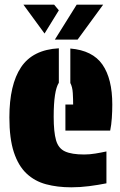

<svg xmlns="http://www.w3.org/2000/svg" viewBox="-20 -789 514 819"><path d="M284 10Q225 10 176.5 -3Q128 -16 93 -49Q58 -82 39 -140Q20 -198 20 -288Q20 -428 70 -502.5Q120 -577 231 -583V-436Q209 -402 209 -291Q209 -226 219 -191Q229 -156 257.5 -143Q286 -130 339 -130Q362 -130 386.5 -134Q411 -138 434 -143V-7Q399 0 360.5 5Q322 10 284 10ZM259 -232V-343H292Q292 -366 290.5 -392Q289 -418 280 -435V-582Q375 -574 417 -513.5Q459 -453 459 -343Q459 -315 457 -285.5Q455 -256 450 -232ZM170 -646 80 -769H211L231 -745ZM307 -769H420L311 -620H214Z"/></svg>

Font: Protest Guerrilla
Style: Regular
Weight: 400
Designer: Octavio Pardo
Foundry: Ashler Design
Version: Version 2.005; ttfautohint (v1.8.4.7-5d5b)